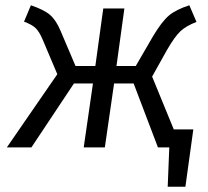

<svg xmlns="http://www.w3.org/2000/svg" viewBox="-20 -558 789 727"><path d="M638 -68H712L682 149H615L621 0H578L486 -242H412L377 0H297L332 -242H260L99 0H6L197 -277L142 -407Q129 -438 115 -451.5Q101 -465 71 -476L97 -538Q147 -521 169.5 -501.5Q192 -482 209 -442L266 -308H341L371 -526H451L421 -308H494L559 -420Q593 -477 620 -499.5Q647 -522 697 -538L724 -475Q685 -460 663.5 -440Q642 -420 613 -370L556 -268Z"/></svg>

Font: Fira Sans Book
Style: Italic
Weight: 350
Italic angle: -8°
Designer: bBox Type GmbH & Carrois Corporate GbR & Edenspiekermann AG
Foundry: bBox Type GmbH & Carrois Corporate GbR & Edenspiekermann AG
Version: Version 4.301